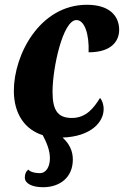

<svg xmlns="http://www.w3.org/2000/svg" viewBox="-20 -566 519 804"><path d="M160 218C231 218 285 177 285 102C285 68 272 37 242 10C360 6 414 -54 414 -109C414 -130 407 -147 399 -156C374 -116 342 -72 281 -72C219 -72 200 -108 200 -182C200 -281 243 -482 300 -482C335 -482 354 -421 351 -347C449 -347 479 -396 479 -441C479 -499 439 -546 344 -546C146 -546 38 -336 38 -186C38 -85 88 -22 159 0C176 32 189 64 189 97C189 131 174 159 147 159C120 159 103 151 99 144C87 153 84 165 84 178C84 202 114 218 160 218Z"/></svg>

Font: Noto Serif ExtraCondensed Black
Style: Italic
Weight: 900
Width: 2
Italic angle: -12°
Designer: Monotype Design Team
Foundry: Monotype Imaging Inc.
Version: Version 2.014